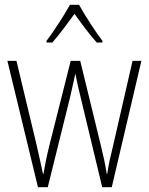

<svg xmlns="http://www.w3.org/2000/svg" viewBox="-20 -784 623 804"><path d="M311 -764H273C249 -720 203 -650 175 -613V-606H199C228 -638 265 -689 292 -726C320 -687 355 -639 385 -606H409V-613C386 -642 336 -718 311 -764ZM318 -375 408 0H448L572 -529H535L452 -167C441 -123 436 -101 429 -56H427C421 -95 412 -136 402 -176L316 -529H276L188 -180C176 -133 167 -86 162 -56H160C152 -93 144 -131 133 -178L49 -529H11L139 0H180L273 -375C281 -408 288 -442 295 -474H296C302 -442 309 -410 318 -375Z"/></svg>

Font: Noto Sans Devanagari UI Condensed ExtraLight
Style: Regular
Weight: 200
Width: 3
Designer: Jelle Bosma - Monotype Design Team
Foundry: Monotype Imaging Inc.
Version: Version 2.004